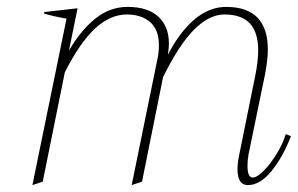

<svg xmlns="http://www.w3.org/2000/svg" viewBox="-20 -527 864 557"><path d="M824 -132Q800 -70 767 -30Q734 10 699 10Q669 10 669 -36Q669 -55 674 -78L720 -305Q729 -349 729 -380Q729 -434 704.5 -459.5Q680 -485 631 -485Q587 -485 543 -441Q499 -397 453 -303L392 0L362 10L437 -357Q441 -376 441 -396Q441 -441 415.5 -463Q390 -485 348 -485Q300 -485 256 -444.5Q212 -404 168 -317L104 0L74 10L173 -473Q127 -481 108 -488V-492L205 -503L180 -380Q214 -439 256.5 -473Q299 -507 350 -507Q409 -507 439.5 -478.5Q470 -450 470 -401Q470 -386 467 -368Q501 -434 544 -470.5Q587 -507 636 -507Q757 -507 757 -383Q757 -355 749 -312L701 -79Q698 -63 698 -46Q698 -12 713 -12Q726 -12 746 -32.5Q766 -53 784 -83Q802 -113 809 -138Z"/></svg>

Font: Trirong Thin
Style: Italic
Weight: 250
Italic angle: -12°
Designer: Katatrad Team
Foundry: CadsonDemak
Version: Version 1.001